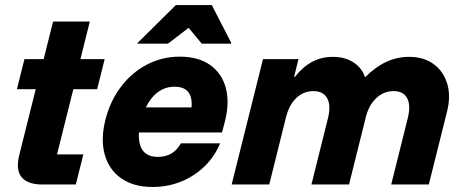

<svg xmlns="http://www.w3.org/2000/svg" viewBox="-20 -736 1848 766"><path d="M147.5 0Q90 0 65.8 -29.6Q41.7 -59.2 57.5 -120L122.5 -380H47.5L77.5 -500H154.2L191.7 -650H338.3L300.8 -500H397.5L367.5 -380H272.5L207.5 -120H312.5L282.5 0Z M589.2 10Q513.3 10 464.2 -24.2Q415 -58.3 397.9 -119.2Q380.8 -180 400.8 -259.2Q420 -334.2 463.3 -390.8Q506.7 -447.5 567.1 -478.8Q627.5 -510 697.5 -510Q770.8 -510 817.9 -477.1Q865 -444.2 880.8 -385.4Q896.7 -326.7 876.7 -249.2L865.8 -207.5H534.2Q529.2 -110 610 -110Q671.7 -110 701.7 -164.2H858.3Q824.2 -83.3 751.2 -36.7Q678.3 10 589.2 10ZM561.7 -307.5H744.2Q750.8 -390 676.7 -390Q603.3 -390 561.7 -307.5ZM528.3 -561.7 529.2 -565 681.7 -715.8H825L902.5 -565L901.7 -561.7H785L732.5 -625L650 -561.7Z M904.2 0 1029.2 -500H1170.8L1153.3 -429.2H1156.7Q1218.3 -509.2 1307.5 -509.2Q1354.2 -509.2 1388.3 -488.3Q1422.5 -467.5 1435.8 -429.2H1438.3Q1517.5 -509.2 1611.7 -509.2Q1670.8 -509.2 1710 -480.4Q1749.2 -451.7 1764.2 -402.1Q1779.2 -352.5 1763.3 -290L1690.8 0H1540.8L1607.5 -267.5Q1619.2 -316.7 1604.2 -344.6Q1589.2 -372.5 1550 -372.5Q1510.8 -372.5 1480.8 -344.2Q1450.8 -315.8 1439.2 -267.5L1372.5 0H1222.5L1289.2 -267.5Q1300.8 -316.7 1285 -344.6Q1269.2 -372.5 1230 -372.5Q1190.8 -372.5 1162.1 -345Q1133.3 -317.5 1120.8 -267.5L1054.2 0Z"/></svg>

Font: Funnel Sans ExtraBold
Style: Italic
Weight: 800
Italic angle: -14.036°
Version: Version 1.000; Beta; Release 5; Build 24; ttfautohint (v1.8.